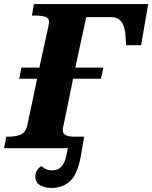

<svg xmlns="http://www.w3.org/2000/svg" viewBox="-44 -734 754 951"><path d="M210 197Q177 197 154 183Q131 169 131 139Q131 123 139.5 109.5Q148 96 161 89Q172 98 184 104Q196 110 213 110Q243 110 260 91.5Q277 73 285 35L292 0H-24L-13 -57H1Q32 -57 57.5 -67Q83 -77 91 -112L140 -344H51L62 -399H151L194 -596Q196 -605 197.5 -612.5Q199 -620 199 -625Q199 -645 179.5 -651Q160 -657 127 -657H114L124 -714H690L655 -510H581Q580 -519 579.5 -529Q579 -539 578 -553Q575 -602 558 -625.5Q541 -649 505 -649H383L329 -399H468L456 -344H318L278 -148Q272 -122 269.5 -109Q267 -96 267 -89Q267 -72 282 -64.5Q297 -57 323 -57H373L356 41Q339 132 302 164.5Q265 197 210 197Z"/></svg>

Font: Noto Serif ExtraBold
Style: Italic
Weight: 800
Italic angle: -12°
Designer: Monotype Design Team
Foundry: Monotype Imaging Inc.
Version: Version 2.013